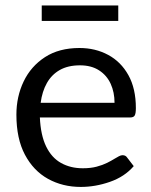

<svg xmlns="http://www.w3.org/2000/svg" viewBox="-20 -694 568 720"><path d="M283 7Q215 7 160.2 -23.2Q105.5 -53.5 73.5 -113.8Q41.5 -174 41.5 -264Q41.5 -332 68.8 -388.8Q96 -445.5 148.8 -479.8Q201.5 -514 278 -514Q337.5 -514 385.5 -488.2Q433.5 -462.5 461.5 -412.2Q489.5 -362 489.5 -288.5Q489.5 -268.5 485.2 -261Q481 -253.5 468 -253.5H129.5Q132.5 -187 153 -144.8Q173.5 -102.5 209 -82.8Q244.5 -63 290.5 -63Q320 -63 342.5 -69Q365 -75 381.5 -83.2Q398 -91.5 410 -99Q419 -104.5 426.2 -108.2Q433.5 -112 439.5 -112Q451 -112 456.5 -103.5L481.5 -71Q447 -31 392 -12Q337.5 7 283 7ZM409.5 -308.5Q409.5 -348 395 -379.8Q380.5 -411.5 351.5 -430.2Q322.5 -449 280 -449Q235 -449 204.2 -431.5Q173.5 -414 155.8 -382.5Q138 -351 132.5 -308.5ZM423.5 -615.5H136.5V-673.5H423.5Z"/></svg>

Font: Verano Sans
Style: Regular
Weight: 400
Designer: Lukasz Dziedzic with Adam Twardoch and Botio Nikoltchev
Foundry: tyPoland Lukasz Dziedzic
Version: Version 3.001;December 28, 2019;FontCreator 12.0.0.2547 64-b